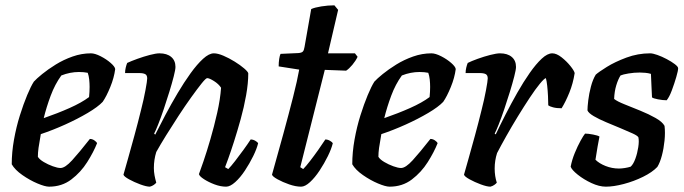

<svg xmlns="http://www.w3.org/2000/svg" viewBox="-20 -700 2564 720"><path d="M164 0Q149 0 120.5 -12Q92 -24 64 -43.5Q36 -63 24 -84Q24 -129 32.5 -176.5Q41 -224 54.5 -267Q68 -310 82 -343.5Q96 -377 107 -394Q117 -405 138.5 -422.5Q160 -440 189 -458Q218 -476 252 -488Q286 -500 321 -500Q336 -500 357.5 -489Q379 -478 395 -464Q411 -450 412 -441Q408 -409 393.5 -373.5Q379 -338 365 -318Q347 -299 309 -276.5Q271 -254 224.5 -233Q178 -212 133 -197Q127 -164 124.5 -145.5Q122 -127 122 -112Q128 -102 144 -92.5Q160 -83 178 -76.5Q196 -70 207 -70Q224 -70 250.5 -99Q277 -128 317 -179Q326 -179 334 -173.5Q342 -168 344 -163Q331 -130 307 -92Q283 -54 247.5 -27Q212 0 164 0ZM144 -257Q196 -275 241 -295Q286 -315 314 -336Q316 -356 316 -374Q316 -388 314.5 -402Q313 -416 309 -427Q295 -430 276 -430Q243 -430 210 -417Q186 -384 170 -341Q154 -298 144 -257Z M542 0Q529 0 506 -8.5Q483 -17 464 -27.5Q445 -38 443 -45Q449 -66 460 -105Q471 -144 484 -191.5Q497 -239 509 -288Q519 -327 525.5 -362Q532 -397 532 -406Q532 -418 524.5 -422Q517 -426 502 -426H449Q449 -436 451.5 -446.5Q454 -457 457 -464Q472 -471 495.5 -479.5Q519 -488 542 -494Q565 -500 578 -500Q606 -500 622 -486.5Q638 -473 638 -449Q638 -439 631.5 -413.5Q625 -388 615 -355.5Q605 -323 594 -290.5Q583 -258 573 -233Q563 -208 558 -199L562 -195Q579 -229 600.5 -269.5Q622 -310 646 -350.5Q670 -391 694.5 -425Q719 -459 741.5 -479.5Q764 -500 782 -500Q797 -500 818 -491Q839 -482 860 -469Q881 -456 895.5 -443.5Q910 -431 911 -425Q911 -388 903 -343Q895 -298 882.5 -253Q870 -208 857.5 -169Q845 -130 835.5 -104Q826 -78 824 -73L836 -66Q846 -76 861.5 -96Q877 -116 893 -138Q909 -160 920 -177Q929 -177 937.5 -172Q946 -167 948 -163Q943 -142 929.5 -114.5Q916 -87 898.5 -60.5Q881 -34 862 -17Q843 0 828 0Q807 0 784.5 -8.5Q762 -17 745 -28Q728 -39 726 -47Q731 -60 743 -95Q755 -130 769 -178Q783 -226 794.5 -277Q806 -328 809 -371Q800 -385 782.5 -396Q765 -407 757 -407Q752 -407 736 -387Q720 -367 697 -335Q674 -303 649.5 -265.5Q625 -228 603 -192.5Q581 -157 566 -130Q557 -101 557 -70Q557 -56 559.5 -42.5Q562 -29 566 -15Q563 -11 556.5 -6.5Q550 -2 542 0Z M1109 0Q1089 0 1064.5 -8.5Q1040 -17 1021 -27.5Q1002 -38 1000 -45Q1022 -123 1042.5 -198Q1063 -273 1079 -336Q1095 -399 1102 -439L1025 -451Q1025 -466 1027 -479Q1029 -492 1032 -498L1099 -501Q1111 -502 1115.5 -506.5Q1120 -511 1122 -524L1147 -666Q1160 -672 1185 -676Q1210 -680 1234 -680L1248 -663L1210 -500H1311L1321 -487Q1314 -472 1301.5 -457Q1289 -442 1278 -435L1198 -438L1106 -73L1117 -66Q1127 -76 1142.5 -96Q1158 -116 1173.5 -138Q1189 -160 1200 -177Q1209 -177 1217.5 -172Q1226 -167 1228 -163Q1223 -142 1209.5 -114.5Q1196 -87 1178.5 -60.5Q1161 -34 1142.5 -17Q1124 0 1109 0Z M1441 0Q1426 0 1397.5 -12Q1369 -24 1341 -43.5Q1313 -63 1301 -84Q1301 -129 1309.5 -176.5Q1318 -224 1331.5 -267Q1345 -310 1359 -343.5Q1373 -377 1384 -394Q1394 -405 1415.5 -422.5Q1437 -440 1466 -458Q1495 -476 1529 -488Q1563 -500 1598 -500Q1613 -500 1634.5 -489Q1656 -478 1672 -464Q1688 -450 1689 -441Q1685 -409 1670.5 -373.5Q1656 -338 1642 -318Q1624 -299 1586 -276.5Q1548 -254 1501.5 -233Q1455 -212 1410 -197Q1404 -164 1401.5 -145.5Q1399 -127 1399 -112Q1405 -102 1421 -92.5Q1437 -83 1455 -76.5Q1473 -70 1484 -70Q1501 -70 1527.5 -99Q1554 -128 1594 -179Q1603 -179 1611 -173.5Q1619 -168 1621 -163Q1608 -130 1584 -92Q1560 -54 1524.5 -27Q1489 0 1441 0ZM1421 -257Q1473 -275 1518 -295Q1563 -315 1591 -336Q1593 -356 1593 -374Q1593 -388 1591.5 -402Q1590 -416 1586 -427Q1572 -430 1553 -430Q1520 -430 1487 -417Q1463 -384 1447 -341Q1431 -298 1421 -257Z M1819 0Q1806 0 1783 -8.5Q1760 -17 1741 -27.5Q1722 -38 1720 -45Q1726 -66 1737 -105Q1748 -144 1761 -191.5Q1774 -239 1786 -288Q1796 -327 1802.5 -362Q1809 -397 1809 -406Q1809 -418 1801.5 -422Q1794 -426 1779 -426H1726Q1726 -436 1728.5 -446.5Q1731 -457 1734 -464Q1748 -471 1771.5 -479.5Q1795 -488 1818.5 -494Q1842 -500 1855 -500Q1883 -500 1899 -486.5Q1915 -473 1915 -449Q1915 -439 1908.5 -413.5Q1902 -388 1892 -355.5Q1882 -323 1871 -290.5Q1860 -258 1850 -233Q1840 -208 1835 -199L1839 -196Q1855 -230 1876 -271Q1897 -312 1920 -352.5Q1943 -393 1966.5 -426.5Q1990 -460 2011.5 -480Q2033 -500 2051 -500Q2067 -500 2086 -485Q2105 -470 2119 -452.5Q2133 -435 2135 -426Q2129 -387 2115 -352.5Q2101 -318 2086 -294Q2067 -294 2054 -297.5Q2041 -301 2036 -305Q2036 -319 2035 -339.5Q2034 -360 2032 -378.5Q2030 -397 2027 -407Q2021 -406 2004.5 -386Q1988 -366 1966.5 -333.5Q1945 -301 1922 -263.5Q1899 -226 1878.5 -189.5Q1858 -153 1844 -126Q1835 -98 1835 -68Q1835 -54 1837 -40.5Q1839 -27 1843 -15Q1840 -11 1833.5 -6.5Q1827 -2 1819 0Z M2252 0Q2227 0 2198 -13.5Q2169 -27 2146.5 -45Q2124 -63 2120 -75Q2125 -101 2135.5 -126.5Q2146 -152 2157 -172Q2168 -192 2174 -199Q2186 -199 2204 -195.5Q2222 -192 2228 -188Q2225 -173 2221 -150.5Q2217 -128 2213 -101Q2227 -87 2251 -77.5Q2275 -68 2301 -68Q2311 -68 2323.5 -70Q2336 -72 2345 -75Q2355 -84 2362.5 -104.5Q2370 -125 2373.5 -148Q2377 -171 2374 -185Q2371 -191 2352.5 -199.5Q2334 -208 2307.5 -219Q2281 -230 2253.5 -241.5Q2226 -253 2206.5 -264.5Q2187 -276 2183 -286Q2183 -299 2186 -324Q2189 -349 2196 -375.5Q2203 -402 2214 -420Q2225 -430 2255.5 -449Q2286 -468 2329 -484Q2372 -500 2418 -500Q2428 -500 2445 -494Q2462 -488 2480 -478.5Q2498 -469 2510.5 -459.5Q2523 -450 2523 -444Q2523 -435 2516 -411Q2509 -387 2499.5 -361.5Q2490 -336 2480 -324Q2466 -324 2447.5 -327.5Q2429 -331 2425 -335Q2424 -355 2423 -377.5Q2422 -400 2421 -423Q2411 -426 2399.5 -427Q2388 -428 2379 -428Q2358 -428 2337 -424.5Q2316 -421 2307 -417Q2298 -403 2291 -380Q2284 -357 2283 -329Q2294 -320 2321.5 -309Q2349 -298 2381 -285Q2413 -272 2438.5 -257.5Q2464 -243 2472 -228Q2475 -203 2472 -173Q2469 -143 2462 -116.5Q2455 -90 2445 -74Q2426 -54 2391.5 -37Q2357 -20 2319 -10Q2281 0 2252 0Z"/></svg>

Font: Texturina SemiBold
Style: Italic
Weight: 600
Italic angle: -11°
Designer: Guillermo Torres Carreño
Foundry: Omnibus-Type
Version: Version 1.002; ttfautohint (v1.8.3)